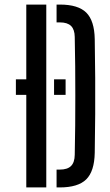

<svg xmlns="http://www.w3.org/2000/svg" viewBox="-20 -820 480 840"><path d="M227.5 0V-78H241Q275 -78 290.8 -93.8Q306.5 -109.5 307 -142.5Q308.5 -207 309 -271.5Q309.5 -336 309.5 -400.5Q309.5 -465 309 -529.5Q308.5 -594 307 -658.5Q306.5 -691 290.8 -706.5Q275 -722 242 -722H227.5V-800H242Q322 -800 357.5 -764.8Q393 -729.5 394.5 -649Q396 -560 396.5 -480Q397 -400 396.5 -320.2Q396 -240.5 394.5 -151.5Q393 -70.5 357.2 -35.2Q321.5 0 241 0ZM49.5 -473H95V-800H182.5V0H95V-405H49.5ZM216.5 -473H267V-405H216.5Z"/></svg>

Font: Big Shoulders Stencil Display Thin SemiBold
Style: Regular
Weight: 600
Version: Version 2.001